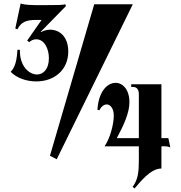

<svg xmlns="http://www.w3.org/2000/svg" viewBox="-20 -824 1018 1080"><path d="M299 72 727 -800H510L261 52ZM726 227 737 236C766 204 824 124 888 124V-1C917 -2 924 0 938 5L927 -47H888V-350H718V-335H728C749 -335 761 -321 761 -294V-47H637C678 -123 708 -191 708 -249C708 -320 671 -358 630 -358C584 -358 534 -310 528 -206L539 -204C568 -261 622 -239 620 -170C619 -122 599 -46 568 -1H761V77C761 143 757 185 726 227ZM183 -712H214L133 -596L144 -587C157 -598 170 -603 184 -603C230 -603 255 -549 255 -497C255 -434 223 -405 188 -405C142 -405 89 -455 92 -544H78C75 -485 65 -445 40 -420C74 -385 129 -366 184 -366C288 -366 364 -433 364 -534C364 -620 313 -657 262 -657C244 -657 226 -652 210 -643L209 -645L351 -790L347 -800C335 -796 312 -795 218 -795C153 -795 122 -796 96 -804L66 -664L78 -659C98 -699 126 -712 183 -712Z"/></svg>

Font: Sinistre Bold
Style: Regular
Weight: 900
Designer: Jules Durand
Foundry: Collletttivo
Version: Version 69.420;Glyphs 3.2 (3217)